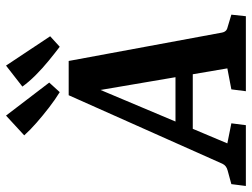

<svg xmlns="http://www.w3.org/2000/svg" viewBox="-132 -700 817 622"><g transform="rotate(-90 276.0 -388.5)"><path d="M156 -228H379L392 -172H135ZM482 -77Q483 -71 487 -66Q491 -61 500 -59L540 -47L535 0H292L298 -47L366 -60L286 -530H321L123 -60L188 -47L182 0H-15L-9 -47L35 -59Q51 -63 57 -76L279 -574H390ZM470 -634 436 -603Q415 -619 390.5 -639Q366 -659 344 -681Q322 -703 307 -724L375 -777ZM320 -637 289 -603Q266 -617 240 -637Q214 -657 190 -678Q166 -699 149 -718L213 -777Z"/></g></svg>

Font: Yrsa SemiBold
Style: Italic
Weight: 600
Italic angle: -7.10001°
Version: Version 2.004